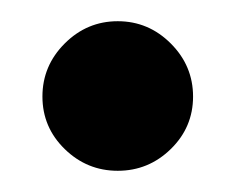

<svg xmlns="http://www.w3.org/2000/svg" viewBox="-20 -159 222 181"><path d="M91 -139Q120 -139 141 -118Q162 -97 162 -68Q162 -39 141 -18.5Q120 2 91 2Q62 2 41 -18.5Q20 -39 20 -68Q20 -97 41 -118Q62 -139 91 -139Z"/></svg>

Font: Googee
Style: Regular
Weight: 400
Designer: Peter Wiegel
Foundry: CATFonts Peter Wiegel
Version: 1.000